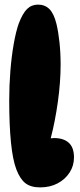

<svg xmlns="http://www.w3.org/2000/svg" viewBox="-20 -811 346 833"><path d="M154 2Q114 2 90.5 -16Q67 -34 51 -76Q35 -118 27.5 -193.5Q20 -269 20 -376Q20 -440 25 -503Q30 -566 39.5 -620Q49 -674 61 -708Q78 -753 97.5 -772Q117 -791 145 -791Q175 -791 194.5 -771.5Q214 -752 225 -707Q233 -674 238 -628Q243 -582 243 -531Q243 -455 231 -369Q219 -283 200 -211Q208 -212 215 -212Q256 -212 278.5 -191.5Q301 -171 301 -128Q301 -92 282 -62.5Q263 -33 230 -15.5Q197 2 154 2Z"/></svg>

Font: DynaPuff Condensed
Style: Bold
Weight: 700
Width: 3
Designer: Toshi Omagari, Jennifer Daniel
Foundry: Google Fonts
Version: Version 2.000; ttfautohint (v1.8.4.7-5d5b)